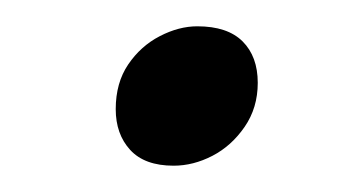

<svg xmlns="http://www.w3.org/2000/svg" viewBox="-20 -339 269 146"><path d="M112 -213Q90 -213 79 -225Q68 -237 68 -256Q68 -276 77.5 -290Q87 -304 101.5 -311.5Q116 -319 130 -319Q153 -319 164.5 -307.5Q176 -296 176 -276Q176 -257 166 -242.5Q156 -228 141.5 -220.5Q127 -213 112 -213Z"/></svg>

Font: Petrona
Style: Italic
Weight: 400
Italic angle: -9°
Designer: Ringo R. Seeber
Foundry: Ringo R. Seeber
Version: Version 2.001; ttfautohint (v1.8.3)